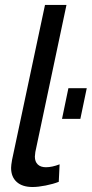

<svg xmlns="http://www.w3.org/2000/svg" viewBox="-20 -750 371 777"><path d="M24.9 -70.8Q24.9 -80.6 28.8 -103L162.1 -730H249L123 -134.8Q121.1 -121.1 121.1 -116.2Q121.1 -95.7 132.8 -84.5Q144.5 -73.2 166 -73.2Q190.4 -73.2 221.2 -85L217.8 -14.2Q195.8 -5.4 165 0.7Q134.3 6.8 111.8 6.8Q70.3 6.8 47.6 -13.7Q24.9 -34.2 24.9 -70.8ZM231 -269 256.8 -393.1H331.1L305.2 -269Z"/></svg>

Font: Rawline Medium
Style: Italic
Weight: 500
Italic angle: -12°
Designer: Matt McInerney, Pablo Impallari, Rodrigo Fuenzalida
Foundry: Matt McInerney, Pablo Impallari, Rodrigo Fuenzalida
Version: Version 4.020;PS 004.020;hotconv 1.0.88;makeotf.lib2.5.64775